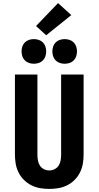

<svg xmlns="http://www.w3.org/2000/svg" viewBox="-20 -1219 640 1247"><path d="M300 8Q270 8 240.5 3Q211 -2 184 -15.5Q157 -29 135.5 -50.5Q114 -72 100.5 -99Q87 -126 82 -155.5Q77 -185 77 -215V-735H223V-215Q223 -197 226 -178.5Q229 -160 238.5 -144.5Q248 -129 265 -120.5Q282 -112 300 -112Q318 -112 335 -120.5Q352 -129 361.5 -144.5Q371 -160 374 -178.5Q377 -197 377 -215V-735H523V-215Q523 -185 518 -155.5Q513 -126 499.5 -99Q486 -72 464.5 -50.5Q443 -29 416 -15.5Q389 -2 359.5 3Q330 8 300 8ZM400 -805Q384 -805 368.5 -810Q353 -815 341.5 -826.5Q330 -838 325 -853.5Q320 -869 320 -885Q320 -901 325 -916.5Q330 -932 341.5 -943.5Q353 -955 368.5 -960Q384 -965 400 -965Q416 -965 431.5 -960Q447 -955 458.5 -943.5Q470 -932 475 -916.5Q480 -901 480 -885Q480 -869 475 -853.5Q470 -838 458.5 -826.5Q447 -815 431.5 -810Q416 -805 400 -805ZM200 -805Q184 -805 168.5 -810Q153 -815 141.5 -826.5Q130 -838 125 -853.5Q120 -869 120 -885Q120 -901 125 -916.5Q130 -932 141.5 -943.5Q153 -955 168.5 -960Q184 -965 200 -965Q216 -965 231.5 -960Q247 -955 258.5 -943.5Q270 -932 275 -916.5Q280 -901 280 -885Q280 -869 275 -853.5Q270 -838 258.5 -826.5Q247 -815 231.5 -810Q216 -805 200 -805ZM280 -990 214 -1050 357 -1199 443 -1121Z"/></svg>

Font: Iosevka Curly Heavy Extended
Style: Regular
Weight: 900
Width: 7
Monospace: yes
Designer: Belleve Invis
Foundry: Belleve Invis
Version: Version 11.1.0; ttfautohint (v1.8.3)